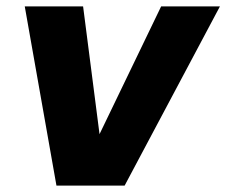

<svg xmlns="http://www.w3.org/2000/svg" viewBox="-20 -578 705 598"><path d="M57.1 -558.1H238.8L290 -160.2L481.9 -558.1H665L368.2 0H155.8Z"/></svg>

Font: Poppins
Style: Bold Italic
Weight: 700
Italic angle: -10°
Designer: Ninad Kale (Devanagari), Jonny Pinhorn (Latin)
Foundry: Indian Type Foundry
Version: Version 3.200;PS 1.000;hotconv 16.6.54;makeotf.lib2.5.65590